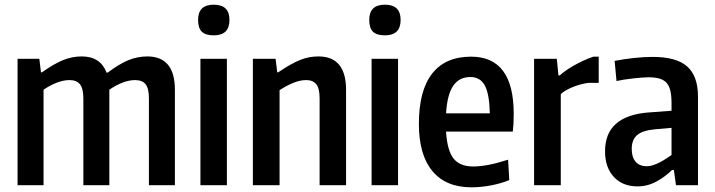

<svg xmlns="http://www.w3.org/2000/svg" viewBox="-20 -791 3054 820"><path d="M55 -540H148L155 -482H159Q213 -520 251 -535Q289 -550 329 -550Q409 -550 435 -481H440Q491 -519 529.5 -534.5Q568 -550 609 -550Q727 -550 727 -407V0H616V-371Q616 -413 602 -431Q588 -449 557 -449Q508 -449 447 -408V0H336V-371Q336 -413 321.5 -431Q307 -449 277 -449Q228 -449 166 -408V0H55Z M893 -640Q858 -640 842 -655.5Q826 -671 826 -706Q826 -771 893 -771Q960 -771 960 -706Q960 -640 893 -640ZM836 -540H949V0H836Z M1060 -540H1157L1164 -482H1168Q1196 -501 1219 -514Q1242 -527 1262 -535Q1282 -543 1301 -546.5Q1320 -550 1340 -550Q1458 -550 1458 -407V0H1345V-371Q1345 -414 1330.5 -431.5Q1316 -449 1288 -449Q1262 -449 1233.5 -437.5Q1205 -426 1174 -406V0H1060Z M1624 -640Q1589 -640 1573 -655.5Q1557 -671 1557 -706Q1557 -771 1624 -771Q1691 -771 1691 -706Q1691 -640 1624 -640ZM1567 -540H1680V0H1567Z M1994 9Q1884 9 1826.5 -60.5Q1769 -130 1769 -262Q1769 -404 1825.5 -476.5Q1882 -549 1992 -549Q2174 -549 2174 -305Q2174 -278 2173 -262Q2172 -246 2170 -229H1885Q1890 -148 1917 -114Q1944 -80 2001 -80Q2061 -80 2150 -109L2155 -22Q2122 -8 2078.5 0.5Q2035 9 1994 9ZM1989 -462Q1941 -462 1915.5 -424.5Q1890 -387 1885 -307H2072Q2070 -390 2050.5 -426Q2031 -462 1989 -462Z M2261 -540H2358L2365 -469H2371Q2378 -476 2393 -487Q2408 -498 2428 -509.5Q2448 -521 2470.5 -531.5Q2493 -542 2514 -549H2537V-437H2492Q2457 -432 2424.5 -418.5Q2392 -405 2375 -389V0H2261Z M2702 5Q2639 5 2601.5 -35.5Q2564 -76 2564 -145Q2564 -298 2754 -311L2848 -318V-350Q2848 -382 2843 -403.5Q2838 -425 2826.5 -437.5Q2815 -450 2796 -455.5Q2777 -461 2749 -461Q2737 -461 2719.5 -459.5Q2702 -458 2683 -456Q2664 -454 2645.5 -451Q2627 -448 2613 -445L2605 -531Q2646 -539 2688.5 -543.5Q2731 -548 2767 -548Q2869 -548 2915 -507Q2961 -466 2961 -378V0H2867L2858 -65H2850Q2822 -37 2784 -16Q2746 5 2702 5ZM2743 -81Q2756 -81 2770.5 -86Q2785 -91 2798.5 -98Q2812 -105 2825 -113.5Q2838 -122 2848 -129V-245L2779 -239Q2724 -234 2701 -214Q2678 -194 2678 -155Q2678 -120 2694.5 -100.5Q2711 -81 2743 -81Z"/></svg>

Font: Encode Sans Compressed
Style: SemiBold
Weight: 600
Designer: Pablo Impallari, Andres Torresi
Foundry: Pablo Impallari, Andres Torresi
Version: Version 1.000; ttfautohint (v1.00) -l 8 -r 50 -G 200 -x 14 -